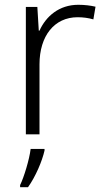

<svg xmlns="http://www.w3.org/2000/svg" viewBox="-20 -561 434 802"><path d="M307 -541C227 -541 172 -493 145 -433H142L136 -532H88V0H145V-292C145 -411 207 -489 304 -489C328 -489 349 -486 370 -480L379 -533C358 -538 333 -541 307 -541ZM166 68V61H108C103 104 80 180 64 212V221H97C129 176 156 112 166 68Z"/></svg>

Font: Noto Sans Malayalam Light
Style: Regular
Weight: 300
Designer: Jelle Bosma - Monotype Design Team
Foundry: Monotype Imaging Inc.
Version: Version 2.104